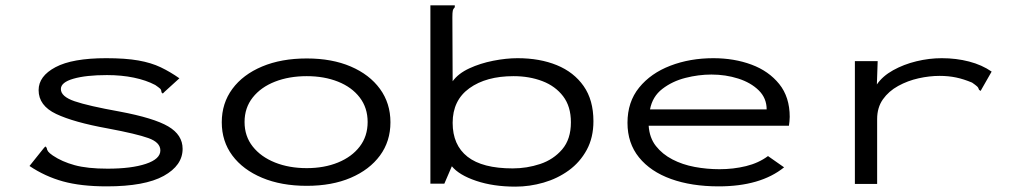

<svg xmlns="http://www.w3.org/2000/svg" viewBox="-20 -685 3790 716"><path d="M378 10Q282 10 215 -8.5Q148 -27 90 -66L142 -131L149 -139L154 -134Q155 -126 159.5 -120Q164 -114 177 -105Q211 -82 258.5 -69Q306 -56 381 -56Q470 -56 524 -74Q578 -92 578 -124Q578 -154 533.5 -170Q489 -186 382 -206Q255 -229 189.5 -260Q124 -291 124 -349Q124 -401 187 -434.5Q250 -468 376 -468Q448 -468 496 -459.5Q544 -451 579.5 -434Q615 -417 649 -393L594 -343L587 -336L582 -341Q582 -350 577 -354.5Q572 -359 559 -368Q525 -386 479 -395.5Q433 -405 379 -405Q301 -405 254 -391.5Q207 -378 207 -353Q207 -325 258 -307.5Q309 -290 426 -269Q554 -245 607.5 -213.5Q661 -182 661 -130Q661 -68 590.5 -29Q520 10 378 10Z M1124 8Q1029 8 957.5 -22Q886 -52 846.5 -105Q807 -158 807 -229Q807 -300 846.5 -353.5Q886 -407 957.5 -437Q1029 -467 1124 -467Q1218 -467 1288 -437Q1358 -407 1397 -353.5Q1436 -300 1436 -229Q1436 -158 1397 -105Q1358 -52 1288 -22Q1218 8 1124 8ZM1124 -58Q1189 -58 1240.5 -79Q1292 -100 1321.5 -138.5Q1351 -177 1351 -230Q1351 -283 1321.5 -321.5Q1292 -360 1240.5 -380.5Q1189 -401 1124 -401Q1058 -401 1005.5 -380.5Q953 -360 922.5 -321.5Q892 -283 892 -230Q892 -177 922.5 -138.5Q953 -100 1005.5 -79Q1058 -58 1124 -58Z M1902 11Q1820 11 1756 -10.5Q1692 -32 1665 -65L1637 0H1585V-665H1676V-658Q1670 -652 1668.5 -645Q1667 -638 1667 -621L1668 -382Q1689 -411 1730 -430Q1771 -449 1819.5 -458.5Q1868 -468 1910 -468Q1993 -468 2056.5 -442Q2120 -416 2156.5 -364Q2193 -312 2193 -233Q2193 -172 2168 -126Q2143 -80 2101 -49.5Q2059 -19 2007 -4Q1955 11 1902 11ZM1892 -57Q1945 -57 1994.5 -73.5Q2044 -90 2076.5 -128Q2109 -166 2109 -229Q2109 -288 2080 -326Q2051 -364 2002.5 -382.5Q1954 -401 1895 -401Q1793 -401 1730.5 -356Q1668 -311 1668 -227Q1668 -144 1723.5 -100.5Q1779 -57 1892 -57Z M2660 10Q2559 10 2482.5 -17.5Q2406 -45 2363 -98Q2320 -151 2320 -227Q2320 -305 2363.5 -358.5Q2407 -412 2480 -440Q2553 -468 2640 -468Q2718 -468 2782.5 -444Q2847 -420 2886 -371.5Q2925 -323 2925 -249Q2925 -240 2924 -232Q2923 -224 2922 -216H2399Q2402 -171 2426 -140.5Q2450 -110 2487.5 -90.5Q2525 -71 2570.5 -62.5Q2616 -54 2663 -54Q2715 -54 2762 -65.5Q2809 -77 2844 -103L2904 -61Q2816 10 2660 10ZM2404 -277H2839Q2839 -319 2809.5 -348Q2780 -377 2733 -392Q2686 -407 2633 -407Q2585 -407 2536 -394.5Q2487 -382 2450 -353.5Q2413 -325 2404 -277Z M3168 -457H3253L3250 -370Q3271 -401 3310.5 -423Q3350 -445 3397.5 -456.5Q3445 -468 3492 -468Q3546 -468 3594 -455.5Q3642 -443 3678 -418L3642 -355L3637 -346L3631 -350Q3629 -358 3623.5 -363Q3618 -368 3605 -377Q3574 -390 3545.5 -396Q3517 -402 3484 -402Q3446 -402 3405.5 -393Q3365 -384 3329.5 -364.5Q3294 -345 3272.5 -314.5Q3251 -284 3251 -241V1H3168Z"/></svg>

Font: Inconsolata ExtraExpanded
Style: Regular
Weight: 400
Width: 8
Monospace: yes
Designer: Raph Levien, Cyreal, Brenton Simpson
Foundry: Raph Levien, Cyreal, Google
Version: Version 3.000; ttfautohint (v1.8.2.53-6de2)